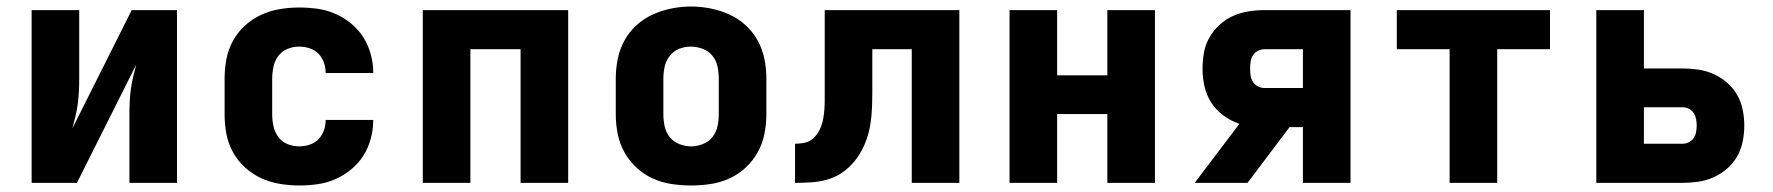

<svg xmlns="http://www.w3.org/2000/svg" viewBox="-20 -561 5440 589"><path d="M77 0V-530H223V-318Q223 -299 222 -280Q221 -261 218.5 -242Q216 -223 211.5 -204.5Q207 -186 202 -167L384 -530H523V0H377V-212Q377 -231 378 -250Q379 -269 381.5 -288Q384 -307 388.5 -325.5Q393 -344 398 -363L216 0Z M898 8Q868 8 838 3Q808 -2 781 -14.5Q754 -27 731.5 -47.5Q709 -68 694.5 -94.5Q680 -121 674.5 -150.5Q669 -180 669 -210V-320Q669 -350 674.5 -379.5Q680 -409 694.5 -435.5Q709 -462 731.5 -482.5Q754 -503 781 -515.5Q808 -528 838 -533Q868 -538 898 -538Q926 -538 954.5 -534Q983 -530 1009 -518.5Q1035 -507 1057.5 -488.5Q1080 -470 1095 -446Q1110 -422 1117.5 -394Q1125 -366 1125 -338Q1125 -338 1125 -338Q1125 -338 1125 -337H979Q979 -337 979 -337.5Q979 -338 979 -338Q979 -354 973.5 -369.5Q968 -385 956.5 -396.5Q945 -408 929.5 -413Q914 -418 898 -418Q879 -418 862 -411Q845 -404 834 -389.5Q823 -375 819 -356.5Q815 -338 815 -320V-210Q815 -192 819 -173.5Q823 -155 834 -140.5Q845 -126 862 -119Q879 -112 898 -112Q914 -112 929.5 -117Q945 -122 956.5 -133.5Q968 -145 973.5 -160.5Q979 -176 979 -192Q979 -192 979 -192.5Q979 -193 979 -193H1125Q1125 -192 1125 -192Q1125 -192 1125 -192Q1125 -164 1117.5 -136Q1110 -108 1095 -84Q1080 -60 1057.5 -41.5Q1035 -23 1009 -11.5Q983 0 954.5 4Q926 8 898 8Z M1277 0V-530H1723V0H1577V-410H1423V0Z M2100 8Q2070 8 2040 3.5Q2010 -1 1982.5 -13.5Q1955 -26 1932.5 -47Q1910 -68 1895.5 -94Q1881 -120 1875 -150Q1869 -180 1869 -210V-320Q1869 -350 1875 -380Q1881 -410 1895.5 -436.5Q1910 -463 1932.5 -483.5Q1955 -504 1982.5 -516.5Q2010 -529 2040 -535Q2070 -541 2100 -541Q2130 -541 2160 -535Q2190 -529 2217.5 -516.5Q2245 -504 2267.5 -483.5Q2290 -463 2304.5 -436.5Q2319 -410 2325 -380Q2331 -350 2331 -320V-210Q2331 -180 2325 -150Q2319 -120 2304.5 -94Q2290 -68 2267.5 -47Q2245 -26 2217.5 -13.5Q2190 -1 2160 3.5Q2130 8 2100 8ZM2100 -112Q2118 -112 2136 -119Q2154 -126 2165.5 -140.5Q2177 -155 2181 -173.5Q2185 -192 2185 -210V-320Q2185 -339 2181 -357.5Q2177 -376 2165 -390.5Q2153 -405 2135 -411.5Q2117 -418 2099 -418Q2080 -418 2063 -411Q2046 -404 2034.5 -389.5Q2023 -375 2019 -356.5Q2015 -338 2015 -320V-210Q2015 -192 2019 -173.5Q2023 -155 2034.5 -140.5Q2046 -126 2064 -119Q2082 -112 2100 -112Z M2419 0V-120Q2432 -120 2445.5 -122.5Q2459 -125 2469.5 -132.5Q2480 -140 2487.5 -151Q2495 -162 2499.5 -174.5Q2504 -187 2506 -200Q2508 -213 2509 -226Q2510 -239 2510 -252.5Q2510 -266 2510 -279Q2510 -279 2510 -279.5Q2510 -280 2510 -280V-282Q2510 -282 2510 -282.5Q2510 -283 2510 -283V-530H2923V0H2777V-410H2656V-283Q2656 -257 2655 -230Q2654 -203 2649.5 -176.5Q2645 -150 2635 -124.5Q2625 -99 2609.5 -77Q2594 -55 2572.5 -38Q2551 -21 2525.5 -12.5Q2500 -4 2473 -2Q2446 0 2419 0Z M3077 0V-530H3223V-330H3377V-530H3523V0H3377V-211H3223V0Z M3645 0 3782 -181Q3756 -190 3733.5 -206.5Q3711 -223 3696 -246Q3681 -269 3675 -296Q3669 -323 3669 -350Q3669 -375 3673.5 -400Q3678 -425 3690.5 -446.5Q3703 -468 3721.5 -485Q3740 -502 3762.5 -512Q3785 -522 3809.5 -526Q3834 -530 3859 -530H4123V0H3977V-171H3936L3807 0ZM3859 -291H3977V-410H3859Q3849 -410 3839 -405Q3829 -400 3823.5 -391Q3818 -382 3816.5 -371.5Q3815 -361 3815 -350Q3815 -340 3816.5 -329.5Q3818 -319 3823.5 -310Q3829 -301 3839 -296Q3849 -291 3859 -291Z M4427 0V-410H4265V-530H4735V-410H4573V0Z M4877 0V-530H5023V-351H5141Q5165 -351 5189.5 -347.5Q5214 -344 5236.5 -334Q5259 -324 5278 -307.5Q5297 -291 5309 -270Q5321 -249 5326 -224.5Q5331 -200 5331 -176Q5331 -151 5326 -126.5Q5321 -102 5309 -81Q5297 -60 5278 -43.5Q5259 -27 5236.5 -17Q5214 -7 5189.5 -3.5Q5165 0 5141 0ZM5023 -120H5141Q5151 -120 5160.5 -124.5Q5170 -129 5175.5 -137Q5181 -145 5183 -155.5Q5185 -166 5185 -176Q5185 -186 5183 -196Q5181 -206 5175.5 -214.5Q5170 -223 5160.5 -227.5Q5151 -232 5141 -232H5023Z"/></svg>

Font: Iosevka Curly Heavy Extended
Style: Regular
Weight: 900
Width: 7
Monospace: yes
Designer: Belleve Invis
Foundry: Belleve Invis
Version: Version 11.1.0; ttfautohint (v1.8.3)